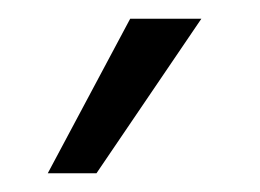

<svg xmlns="http://www.w3.org/2000/svg" viewBox="-20 -740 278 205"><path d="M83 -555H31L119 -720H195Z"/></svg>

Font: Mukta Vaani Light
Style: Regular
Weight: 300
Designer: Noopur Datye, Girish Dalvi, Yashodeep Gholap, Pallavi Karambelkar
Foundry: Ek Type
Version: Version 2.538;PS 1.000;hotconv 16.6.51;makeotf.lib2.5.65220;